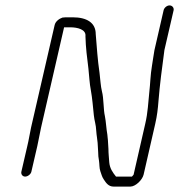

<svg xmlns="http://www.w3.org/2000/svg" viewBox="-20 -666 662 710"><path d="M96 -31 118 -126C122 -145 127 -172 132 -195L217 -565H240C267 -565 299 -557 296 -532C297 -490 302 -452 307 -412C310 -385 311 -357 316 -332C321 -305 324 -269 327 -240C329 -219 335 -206 336 -181C337 -165 340 -152 341 -138L343 -104C343 -94 344 -81 346 -72C348 -60 347 -44 351 -33C356 -20 356 -14 364 -2C372 10 381 24 400 24H462C481 24 506 0 511 -20L554 -208C561 -238 564 -265 566 -292C571 -354 579 -414 588 -481L622 -628C624 -637 617 -646 607 -646C597 -646 587 -637 585 -628L551 -480C548 -464 545 -440 542 -423C536 -388 536 -358 532 -324C528 -288 527 -250 517 -208L474 -20C473 -19 471 -16 468 -13H409C397 -28 386 -43 384 -66C383 -84 381 -97 381 -115L379 -148C378 -154 378 -161 377 -168C373 -190 372 -216 368 -236C362 -261 364 -302 357 -328C352 -348 351 -374 348 -397C341 -444 338 -491 334 -540C334 -582 301 -602 249 -602H231C225 -602 218 -602 211 -601C199 -597 185 -587 182 -573L95 -195C90 -172 86 -146 81 -126L59 -31C57 -22 63 -13 73 -13C83 -13 94 -22 96 -31Z"/></svg>

Font: Electronic
Style: SeLtIt
Weight: 300
Version: Version 1.011